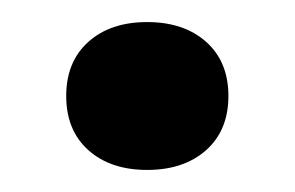

<svg xmlns="http://www.w3.org/2000/svg" viewBox="-20 -148 267 174"><path d="M187 -61Q187 -30 166.9 -12Q146.7 6 113.4 6Q80 6 60 -12Q40 -30 40 -61Q40 -92 60 -110Q80 -128 113.4 -128Q146.7 -128 166.9 -110Q187 -92 187 -61Z"/></svg>

Font: Rasa
Style: Regular
Weight: 400
Designer: Anna Giedrys (Yrsa+Rasa design), David Brezina (Yrsa art-direction, Rasa art-direction, design)
Foundry: Rosetta Type Foundry
Version: Version 2.004